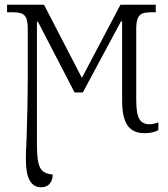

<svg xmlns="http://www.w3.org/2000/svg" viewBox="-20 -556 712 816"><path d="M90 123Q90 86 93 32Q98 -118 98 -219V-433Q98 -465 91 -480Q84 -495 69.5 -499.5Q55 -504 27 -504H10V-536H167L328 -225L492 -536H642V-504H631Q602 -504 587.5 -499.5Q573 -495 566 -479.5Q559 -464 559 -432V-131Q559 -73 572 -50.5Q585 -28 615 -28Q633 -28 653 -36V-3Q631 10 594 10Q545 10 522 -23Q499 -56 499 -128V-465H494L332 -163H297L141 -464H137V54Q137 106 142.5 133Q148 160 162 171.5Q176 183 204 186Q204 209 191.5 224.5Q179 240 155 240Q90 240 90 123Z"/></svg>

Font: Noto Serif NarrowLight
Style: Regular
Weight: 300
Width: 4
Designer: Monotype Design Team
Foundry: Monotype Imaging Inc.
Version: Version 1.001